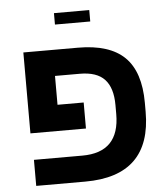

<svg xmlns="http://www.w3.org/2000/svg" viewBox="-54 -820 760 868"><g transform="rotate(-5 326.0 -385.5)"><path d="M463.9 -333Q463.9 -411.1 428.2 -449.5Q392.6 -487.8 315.9 -487.8H203.1V-356.9H321.8V-238.8H69.8V-606H316.9Q460.4 -606 528.8 -539.1Q597.2 -472.2 597.2 -331.1V-291Q597.2 0 297.9 0H75.2V-118.2H294.9Q463.9 -118.2 463.9 -292ZM223.1 -771H383.3V-719.2H223.1Z"/></g></svg>

Font: Liberation Sans
Style: Bold
Weight: 700
Designer: Steve Matteson
Foundry: Ascender Corporation
Version: Version 2.1.5